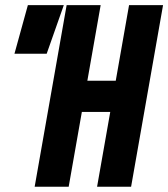

<svg xmlns="http://www.w3.org/2000/svg" viewBox="-20 -713 643 733"><path d="M350.6 0 400.9 -285.6H292.5L242.2 0H112.3L234.4 -693.4H364.3L313.5 -404.8H421.9L472.7 -693.4H602.5L480.5 0ZM35.2 -507.8 86.4 -693.4H223.6L158.2 -507.8Z"/></svg>

Font: Cascadia Code PL
Style: Bold Italic
Weight: 700
Italic angle: -10°
Monospace: yes
Designer: Aaron Bell
Foundry: Saja Typeworks
Version: Version 2404.023; ttfautohint (v1.8.4)